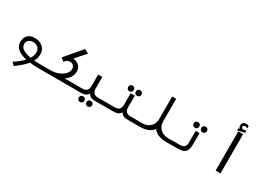

<svg xmlns="http://www.w3.org/2000/svg" viewBox="-11 -1900 4223 3074"><g transform="rotate(30 2100.0 -363.0)"><path d="M344.5 -22.5Q120 -71 120 -221Q120 -297 162 -344Q204 -391 293.5 -391Q354 -391 400.5 -367.8Q447 -344.5 472.8 -302.2Q498.5 -260 498.5 -204.5Q498.5 -139 463 -73Q522 -68 601.5 -68V0Q502 0 420.5 -10Q382.5 37.5 333 80Q283.5 122.5 221 168.5L171 115.5Q277 52.5 344.5 -22.5ZM389.5 -82.5Q428 -143.5 428 -198Q428 -257.5 394.2 -289.8Q360.5 -322 300 -322Q271 -322 246 -311.2Q221 -300.5 205.8 -278.5Q190.5 -256.5 190.5 -224Q190.5 -165 245.5 -131.2Q300.5 -97.5 389.5 -82.5Z M598.5 -68.5H760.5Q846 -68.5 913.8 -96.2Q981.5 -124 1019.2 -168Q1057 -212 1057 -258.5Q1057 -279 1048.8 -298.2Q1040.5 -317.5 1021.5 -330.5Q1002.5 -343.5 972 -343.5Q938 -343.5 916.2 -328.8Q894.5 -314 876 -289.5L818 -336.5Q880.5 -412 954.5 -497Q988.5 -536.5 1022 -576Q1055.5 -615.5 1076 -641L1152.5 -599.5Q1115 -555 1058.5 -493Q1002 -429 988.5 -413.5Q1033.5 -409 1068 -389.5Q1102.5 -370 1122.2 -336.8Q1142 -303.5 1142 -258.5Q1142 -196.5 1108.2 -148Q1074.5 -99.5 1027.5 -69H1201.5V0H598.5Z M1376 82.5Q1376 59.5 1390.2 45Q1404.5 30.5 1427.5 30.5Q1451 30.5 1465.8 45Q1480.5 59.5 1480.5 82.5Q1480.5 105.5 1465.8 120.2Q1451 135 1427.5 135Q1404.5 135 1390.2 120.5Q1376 106 1376 82.5ZM1519 85Q1519 62 1533.2 47.5Q1547.5 33 1570.5 33Q1594 33 1608.8 47.5Q1623.5 62 1623.5 85Q1623.5 108 1608.8 122.8Q1594 137.5 1570.5 137.5Q1547.5 137.5 1533.2 123Q1519 108.5 1519 85ZM1461.5 -180V-391H1538.5V-180Q1538.5 -127 1563 -98Q1587.5 -69 1648 -69H1801.5V0L1683 0.5Q1620 0.5 1589.2 -3.5Q1558.5 -7.5 1539.2 -20.5Q1520 -33.5 1502 -62.5Q1483 -33.5 1463.5 -20.5Q1444 -7.5 1412.8 -3.5Q1381.5 0.5 1318 0.5L1198.5 0V-69H1352Q1412.5 -69 1437 -98Q1461.5 -127 1461.5 -180Z M1976 -461Q1976 -484 1990.2 -498.5Q2004.5 -513 2027.5 -513Q2051 -513 2065.8 -498.5Q2080.5 -484 2080.5 -461Q2080.5 -438 2065.8 -423.2Q2051 -408.5 2027.5 -408.5Q2004.5 -408.5 1990.2 -423Q1976 -437.5 1976 -461ZM2119 -458.5Q2119 -481.5 2133.2 -496Q2147.5 -510.5 2170.5 -510.5Q2194 -510.5 2208.8 -496Q2223.5 -481.5 2223.5 -458.5Q2223.5 -435.5 2208.8 -420.8Q2194 -406 2170.5 -406Q2147.5 -406 2133.2 -420.5Q2119 -435 2119 -458.5ZM2061.5 -180V-391H2138.5V-180Q2138.5 -127 2163 -98Q2187.5 -69 2248 -69H2401.5V0L2283 0.5Q2220 0.5 2189.2 -3.5Q2158.5 -7.5 2139.2 -20.5Q2120 -33.5 2102 -62.5Q2083 -33.5 2063.5 -20.5Q2044 -7.5 2012.8 -3.5Q1981.5 0.5 1918 0.5L1798.5 0V-69H1952Q2012.5 -69 2037 -98Q2061.5 -127 2061.5 -180Z M2397.5 -67.5H2457Q2513.5 -67.5 2560.8 -90.5Q2608 -113.5 2635.8 -157.5Q2663.5 -201.5 2663.5 -262V-679H2737.5V-262Q2737.5 -201.5 2765.8 -157.5Q2794 -113.5 2841.2 -90.5Q2888.5 -67.5 2945.5 -67.5H3002V0H2945.5Q2860.5 0 2797 -25.2Q2733.5 -50.5 2700.5 -102Q2667.5 -50.5 2604.8 -25.2Q2542 0 2457 0H2397.5Z M3001.5 -69.5H3147.5Q3196.5 -69.5 3222 -83Q3247.5 -96.5 3256 -120Q3264.5 -143.5 3264.5 -180V-391H3335.5V-180Q3335.5 -113 3317.5 -74.2Q3299.5 -35.5 3262 -18.8Q3224.5 -2 3162.5 -2L3093.5 -1L3001.5 0ZM3176 -479.5Q3176 -502.5 3190.2 -517Q3204.5 -531.5 3227.5 -531.5Q3251 -531.5 3265.8 -517Q3280.5 -502.5 3280.5 -479.5Q3280.5 -456.5 3265.8 -441.8Q3251 -427 3227.5 -427Q3204.5 -427 3190.2 -441.5Q3176 -456 3176 -479.5ZM3319 -477Q3319 -500 3333.2 -514.5Q3347.5 -529 3370.5 -529Q3394 -529 3408.8 -514.5Q3423.5 -500 3423.5 -477Q3423.5 -454 3408.8 -439.2Q3394 -424.5 3370.5 -424.5Q3347.5 -424.5 3333.2 -439Q3319 -453.5 3319 -477Z M3948.5 -725V0H3858.5V-725ZM3834.5 -767.5 3859 -774Q3836.5 -790 3836.5 -824Q3836.5 -857.5 3857.5 -875.8Q3878.5 -894 3912 -894Q3941 -894 3961.5 -879.5V-838Q3953.5 -844.5 3940.8 -848.5Q3928 -852.5 3915 -852.5Q3898.5 -852.5 3888.2 -843.8Q3878 -835 3878 -821Q3878 -791 3917 -791Q3936.5 -791 3966 -799V-759.5L3834.5 -729.5Z"/></g></svg>

Font: JuliaMono
Style: Regular
Weight: 400
Monospace: yes
Designer: cormullion
Foundry: corm
Version: Version 0.055; ttfautohint (v1.8.4)